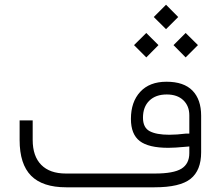

<svg xmlns="http://www.w3.org/2000/svg" viewBox="-20 -797 939 817"><path d="M634.3 -724.6 686.5 -776.9 738.3 -724.6 686.5 -672.9ZM718.3 -605 770 -656.7 822.3 -605 770 -552.7ZM550.3 -605 602.5 -656.7 654.3 -605 602.5 -552.7ZM537.1 -291Q537.1 -363.3 576.7 -406.2Q616.2 -449.2 688.5 -449.2Q762.2 -449.2 799.1 -411.4Q835.9 -373.5 835.9 -304.7V-148.9Q835.9 -71.8 790.8 -35.9Q745.6 0 637.7 0H261.7Q161.1 0 112.3 -49.3Q63.5 -98.6 63.5 -201.2V-284.7H119.1V-201.7Q119.1 -132.3 155.5 -95.5Q191.9 -58.6 260.3 -58.6H639.2Q718.8 -58.6 752.2 -79.3Q785.6 -100.1 785.6 -145.5V-157.7V-173.8L769.5 -172.4Q722.7 -168 696.3 -168Q612.3 -168 574.7 -196.8Q537.1 -225.6 537.1 -291ZM689.5 -395Q642.6 -395 615.5 -368.7Q588.4 -342.3 588.4 -296.4Q588.4 -253.9 616.9 -238.8Q645.5 -223.6 700.2 -223.6Q732.4 -223.6 771 -228.5H785.6V-243.2V-306.2Q785.6 -346.2 760 -370.6Q734.4 -395 689.5 -395Z"/></svg>

Font: Shabnam Thin WOL
Style: Thin-WOL
Weight: 100
Foundry: DejaVu fonts team - Redesigned by Saber Rastikerdar - Based on Vazir font
Version: Version 5.0.0